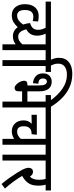

<svg xmlns="http://www.w3.org/2000/svg" viewBox="738 -1674 948 2463"><g transform="rotate(90 1211.5 -442.0)"><path d="M184 -465Q205 -465 224 -462.5Q243 -460 255 -457L250 -388Q237 -392 223 -394Q209 -396 193 -396Q152 -396 130 -370Q108 -344 108 -288Q108 -232 128.5 -210Q149 -188 177 -188Q216 -188 244.5 -210.5Q273 -233 294 -265Q281 -304 275 -354Q318 -367 340 -390.5Q362 -414 362 -458Q362 -486 353.5 -511Q345 -536 335 -554H0V-622H699V-554H623V0H548V-169Q528 -154 503 -144Q478 -134 444 -134Q372 -134 328 -196Q298 -163 263 -141.5Q228 -120 175 -120Q109 -120 71 -166Q33 -212 33 -287Q33 -373 74.5 -419Q116 -465 184 -465ZM356 -306Q380 -202 448 -202Q480 -202 504.5 -217Q529 -232 548 -256V-554H412Q423 -529 430 -501Q437 -473 437 -447Q437 -394 415.5 -360Q394 -326 356 -306Z M751 -554H687V-622H746Q736 -643 728.5 -669.5Q721 -696 721 -726Q721 -805 775 -850.5Q829 -896 924 -896Q1023 -896 1102 -859Q1181 -822 1243 -758.5Q1305 -695 1353 -615H1269Q1201 -711 1117.5 -769Q1034 -827 940 -827Q870 -827 833 -798Q796 -769 796 -715Q796 -685 803.5 -662Q811 -639 820 -622H902V-554H826V0H751Z M1028 -632Q1085 -632 1118 -593Q1132 -575 1141.5 -547Q1151 -519 1151 -471V-320H1283V-554H1199V-622H1434V-554H1358V0H1283V-252H1151V-212Q1151 -181 1139.5 -168.5Q1128 -156 1109 -156Q1087 -156 1065 -176.5Q1043 -197 1029 -225.5Q1015 -254 1015 -279Q1015 -296 1025 -308Q1035 -320 1062 -320H1076V-445Q1076 -487 1073.5 -508.5Q1071 -530 1064 -544Q1057 -558 1047 -564Q1037 -570 1026 -570Q1007 -570 996.5 -556.5Q986 -543 986 -522Q986 -492 1001 -477.5Q1016 -463 1053 -460L1047 -391Q991 -397 956 -428Q921 -459 921 -521Q921 -575 951.5 -603.5Q982 -632 1028 -632Z M1912 -554H1836V0H1761V-150Q1743 -138 1718.5 -129Q1694 -120 1663 -120Q1602 -120 1563 -161Q1524 -202 1524 -271Q1524 -336 1568 -375L1452 -373V-441H1666Q1679 -441 1690.5 -441Q1702 -441 1708 -440L1701 -374H1697Q1599 -374 1599 -273Q1599 -188 1668 -188Q1697 -188 1719.5 -201Q1742 -214 1761 -235V-554H1422V-622H1912Z M2039 -554V0H1964V-554H1900V-622H2115V-554Z M2398 -32 2340 12Q2298 -38 2261 -90Q2224 -142 2196.5 -186.5Q2169 -231 2156 -256Q2142 -285 2137 -303.5Q2132 -322 2132 -338Q2132 -358 2144.5 -375Q2157 -392 2185 -392Q2219 -392 2245 -352Q2286 -389 2286 -469Q2286 -520 2274 -554H2103V-622H2423V-554H2348Q2354 -537 2357.5 -513.5Q2361 -490 2361 -460Q2361 -375 2326 -328.5Q2291 -282 2236 -253Q2266 -200 2310 -140.5Q2354 -81 2398 -32Z"/></g></svg>

Font: Noto Sans ExtraCondensed
Style: Regular
Weight: 400
Width: 2
Designer: Monotype Design Team
Foundry: Monotype Imaging Inc.
Version: Version 2.013; ttfautohint (v1.8.4.7-5d5b)